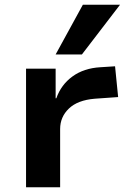

<svg xmlns="http://www.w3.org/2000/svg" viewBox="-20 -791 541 811"><path d="M90 0V-501H215V-376H218Q238 -433 286 -468Q334 -503 404 -507L466 -511L479 -381L380 -374Q308 -368 271 -332.5Q234 -297 234 -246V0ZM215 -561 330 -771H487L326 -561Z"/></svg>

Font: Nunito Sans 7pt SemiExpanded
Style: Bold
Weight: 700
Width: 6
Designer: Vernon Adams
Foundry: Vernon Adams
Version: Version 3.101;gftools[0.9.27]